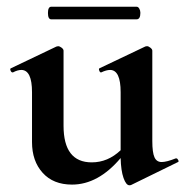

<svg xmlns="http://www.w3.org/2000/svg" viewBox="-20 -531 546 565"><path d="M250 -53.2Q297.4 -53.2 335 -88.9V-259.8Q335 -324.7 304.2 -325.2Q293 -325.2 277.8 -317.9H276.9Q273.9 -317.9 272 -323.5Q270 -329.1 272.9 -330.1L407.2 -394Q409.2 -395 413.1 -395Q417 -395 422.6 -390.6Q428.2 -386.2 428.2 -381.8V-116.2Q428.2 -82 434.6 -68.1Q440.9 -54.2 455.6 -54.2Q470.2 -54.2 497.1 -64.9H499Q502 -64.9 504.4 -60.1Q506.8 -55.2 503.9 -54.2L366.2 13.2Q364.3 14.2 360.8 14.2Q351.1 14.2 343.5 -7.3Q335.9 -28.8 335 -65.9Q269 12.2 191.9 12.2Q136.7 12.2 105.5 -22.5Q74.2 -57.1 74.2 -112.8V-259.8Q74.2 -324.7 43 -325.2Q31.7 -325.2 18.1 -317.9H17.1Q13.2 -317.9 11 -323.5Q8.8 -329.1 12.2 -330.1L146 -394L150.9 -395Q155.8 -395 161.4 -390.6Q167 -386.2 167 -381.8V-161.1Q167 -53.2 250 -53.2ZM130.9 -474.1Q121.1 -474.1 121.1 -492.7Q121.1 -511.2 130.9 -511.2H381.8Q386.7 -511.2 389.9 -505.6Q393.1 -500 393.1 -493.2Q393.1 -474.1 381.8 -474.1Z"/></svg>

Font: Cormorant-Bold
Style: Bold
Weight: 700
Designer: Christian Thalmann (Catharsis Fonts)
Version: Version 3.000